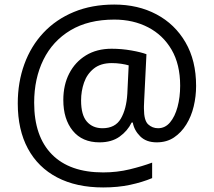

<svg xmlns="http://www.w3.org/2000/svg" viewBox="-20 -734 939 843"><path d="M841 -357Q841 -311 830.5 -267Q820 -223 798 -187.5Q776 -152 744 -130.5Q712 -109 668 -109Q622 -109 595.5 -135.5Q569 -162 563 -196H558Q540 -159 505 -134Q470 -109 417 -109Q341 -109 299.5 -160Q258 -211 258 -295Q258 -361 284 -411.5Q310 -462 357.5 -491Q405 -520 470 -520Q514 -520 556.5 -512.5Q599 -505 623 -496L613 -293Q612 -275 612 -267.5Q612 -260 612 -257Q612 -205 630.5 -188Q649 -171 674 -171Q705 -171 726.5 -196.5Q748 -222 759.5 -264.5Q771 -307 771 -358Q771 -451 733.5 -515.5Q696 -580 630.5 -614Q565 -648 482 -648Q368 -648 289.5 -601Q211 -554 170.5 -471.5Q130 -389 130 -283Q130 -135 208 -56Q286 23 433 23Q494 23 549.5 9.5Q605 -4 648 -20V48Q605 66 551.5 77.5Q498 89 433 89Q315 89 231 45Q147 1 102.5 -81.5Q58 -164 58 -280Q58 -373 87 -452.5Q116 -532 171 -590.5Q226 -649 304.5 -681.5Q383 -714 482 -714Q586 -714 667 -671Q748 -628 794.5 -548Q841 -468 841 -357ZM336 -293Q336 -229 361.5 -200Q387 -171 430 -171Q486 -171 510.5 -213Q535 -255 539 -322L545 -447Q532 -451 512 -454Q492 -457 471 -457Q422 -457 392 -433Q362 -409 349 -371.5Q336 -334 336 -293Z"/></svg>

Font: Noto Sans Meroitic
Style: Regular
Weight: 400
Designer: Monotype Design Team
Foundry: Monotype Imaging Inc.
Version: Version 2.002; ttfautohint (v1.8.4.7-5d5b)